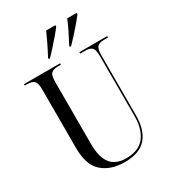

<svg xmlns="http://www.w3.org/2000/svg" viewBox="-221 -1049 1059 1178"><g transform="rotate(-30 308.0 -460.5)"><path d="M312 10Q213 10 153.5 -42Q94 -94 94 -216V-632Q94 -676 79 -690Q64 -704 31 -704H13V-714H269V-704H249Q215 -704 200.5 -689.5Q186 -675 186 -629V-193Q186 -123 203.5 -82Q221 -41 253.5 -23.5Q286 -6 329 -6Q420 -6 461.5 -59.5Q503 -113 503 -206V-631Q503 -676 488.5 -690Q474 -704 440 -704H406V-714H603V-704H573Q541 -704 527 -689.5Q513 -675 513 -629V-205Q513 -101 464.5 -45.5Q416 10 312 10ZM222 -780Q242 -817 261.5 -857Q281 -897 296 -931H361V-921Q349 -904 325.5 -876.5Q302 -849 276.5 -820.5Q251 -792 230 -771H222ZM372 -780Q392 -817 411.5 -857Q431 -897 445 -931H512V-921Q499 -904 476 -876.5Q453 -849 427 -820.5Q401 -792 380 -771H372Z"/></g></svg>

Font: Noto Serif Display Condensed
Style: Regular
Weight: 400
Width: 3
Designer: Monotype Design Team
Foundry: Monotype Imaging Inc.
Version: Version 2.009